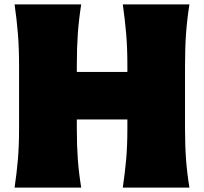

<svg xmlns="http://www.w3.org/2000/svg" viewBox="-20 -855 929 875"><path d="M46.4 0Q56.2 -65.4 61.5 -127.7Q66.9 -189.9 66.9 -269.5V-555.2Q66.9 -638.2 61.5 -702.6Q56.2 -767.1 46.4 -835H350.1Q339.4 -767.1 334.7 -702.6Q330.1 -638.2 330.1 -555.2V-527.3H560.5V-555.2Q560.5 -638.2 554.9 -702.6Q549.3 -767.1 539.6 -835H843.3Q832.5 -767.1 827.9 -702.6Q823.2 -638.2 823.2 -555.2V-269.5Q823.2 -189.9 827.9 -127.7Q832.5 -65.4 843.3 0H539.6Q549.3 -65.4 554.9 -127.7Q560.5 -189.9 560.5 -269.5V-310.5H330.1V-269.5Q330.1 -189.9 334.7 -127.7Q339.4 -65.4 350.1 0Z"/></svg>

Font: Pinar-FD Black
Style: Regular
Weight: 900
Designer: Amin Abedi
Version: Version 3.000